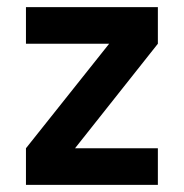

<svg xmlns="http://www.w3.org/2000/svg" viewBox="-20 -520 518 540"><path d="M53 -397V-500H424V-397L191 -103H424V0H53V-103L287 -397Z"/></svg>

Font: TypoPRO Titillium Text
Style: 800 wt
Weight: 800
Designer: Accademia di Belle Arti di Urbino and others
Foundry: Accademia di Belle Arti di Urbino and others.
Version: Version 25.000